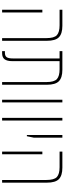

<svg xmlns="http://www.w3.org/2000/svg" viewBox="598 -1222 624 1861"><g transform="rotate(90 910.5 -292.0)"><path d="M350 0V-428Q350 -505 321 -531Q292 -557 226 -557H75V-584H231Q307 -584 341.5 -550.5Q376 -517 376 -433V0ZM75 0V-390H101V0Z M476 0V-27H491Q523 -27 535 -44.5Q547 -62 547 -105V-557H476V-584H657Q733 -584 767.5 -550.5Q802 -517 802 -433V0H776V-428Q776 -505 747 -531Q718 -557 652 -557H573V-97Q573 -48 555 -24Q537 0 496 0Z M947 0V-584H973V0Z M1123 0V-584H1149V0Z M1289 -240V-584H1315V-308L1301 -240Z M1725 0V-428Q1725 -505 1696 -531Q1667 -557 1601 -557H1450V-584H1606Q1682 -584 1716.5 -550.5Q1751 -517 1751 -433V0ZM1450 0V-390H1476V0Z"/></g></svg>

Font: Noto Sans Hebrew ExtraCondensed Thin
Style: Regular
Weight: 100
Width: 2
Designer: Monotype Design Team
Foundry: Monotype Imaging Inc.
Version: Version 2.004; ttfautohint (v1.8.4.7-5d5b)